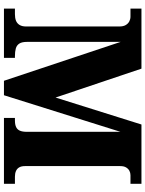

<svg xmlns="http://www.w3.org/2000/svg" viewBox="101 -856 754 997"><g transform="rotate(90 478.5 -357.0)"><path d="M24 0V-57H53Q73 -57 87 -62.5Q101 -68 109 -81Q117 -94 117 -115V-599Q117 -620 109.5 -632.5Q102 -645 90.5 -651Q79 -657 66 -657H24V-714H336L486 -268L626 -714H934V-657H889Q877 -657 866.5 -651.5Q856 -646 849 -634.5Q842 -623 842 -604V-109Q842 -91 848.5 -79.5Q855 -68 867.5 -62.5Q880 -57 897 -57H934V0H592V-57H605Q626 -57 639 -63Q652 -69 658 -82.5Q664 -96 664 -119V-605L474 0H399L197 -606V-120Q197 -93 206 -79.5Q215 -66 231.5 -61.5Q248 -57 272 -57H280V0Z"/></g></svg>

Font: Noto Serif Khmer ExtraBold
Style: Regular
Weight: 800
Version: Version 2.003